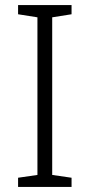

<svg xmlns="http://www.w3.org/2000/svg" viewBox="-20 -734 351 754"><path d="M261 0H51V-36L127 -47V-666L51 -678V-714H261V-678L185 -666V-47L261 -36Z"/></svg>

Font: Noto Traditional Nushu Light
Style: Regular
Weight: 300
Designer: LIU Zhao
Foundry: LiuZhao Studio
Version: Version 2.003; ttfautohint (v1.8.4.7-5d5b)